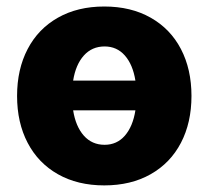

<svg xmlns="http://www.w3.org/2000/svg" viewBox="-20 -557 638 587"><path d="M32.2 -263.7Q32.2 -345.2 64.5 -407Q96.7 -468.8 157 -502.9Q217.3 -537.1 298.8 -537.1Q380.4 -537.1 440.7 -502.9Q501 -468.8 533.2 -407Q565.4 -345.2 565.4 -263.7Q565.4 -182.1 533.2 -120.4Q501 -58.6 440.7 -24.4Q380.4 9.8 298.8 9.8Q217.3 9.8 157 -24.4Q96.7 -58.6 64.5 -120.4Q32.2 -182.1 32.2 -263.7ZM394 -219.7H203.6Q211.4 -170.4 236.3 -142.3Q261.2 -114.3 299.8 -114.3Q337.4 -114.3 361.8 -142.3Q386.2 -170.4 394 -219.7ZM394 -310.5Q386.2 -359.4 361.8 -387.2Q337.4 -415 299.8 -415Q261.2 -415 236.3 -387.2Q211.4 -359.4 203.6 -310.5Z"/></svg>

Font: Pretendard GOV ExtraBold
Style: Regular
Weight: 800
Designer: Base glyphs from Inter by Rasmus Andersson; Hangeul glyphs from Noto Sans CJK(Source Han Sans) by Jang Soo-young and Kan
Foundry: Kil Hyung-jin
Version: Version 1.309